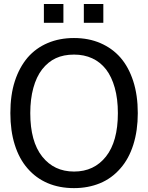

<svg xmlns="http://www.w3.org/2000/svg" viewBox="-20 -934 748 969"><path d="M587.7 -643.6Q629.2 -595.9 652.3 -524.9Q675.4 -453.8 675.4 -363.1Q675.4 -274.9 652.8 -203.6Q630.3 -132.3 587.7 -84.1Q543.6 -33.3 484.1 -9Q424.6 15.4 353.3 15.4Q280 15.4 220.8 -9.7Q161.5 -34.9 119 -84.1Q76.9 -132.3 54.6 -203.1Q32.3 -273.8 32.3 -363.1Q32.3 -454.9 54.9 -524.4Q77.4 -593.8 119.5 -643.6Q161.5 -691.8 221 -716.9Q280.5 -742.1 353.3 -742.1Q427.7 -742.1 487.2 -716.2Q546.7 -690.3 587.7 -643.6ZM574.9 -363.1Q574.9 -435.4 559.2 -491Q543.6 -546.7 515.4 -583.6Q486.2 -621 445.4 -639.7Q404.6 -658.5 353.8 -658.5Q301 -658.5 261.8 -640.3Q222.6 -622.1 192.3 -583.6Q163.6 -546.2 148.2 -490Q132.8 -433.8 132.8 -363.1Q132.8 -220 192.8 -144.1Q252.8 -68.2 353.8 -68.2Q454.9 -68.2 514.9 -144.1Q574.9 -220 574.9 -363.1ZM501.5 -819H403.1V-913.8H501.5ZM300 -819H201.5V-913.8H300Z"/></svg>

Font: Myanmar Handwriting
Style: Regular
Weight: 400
Designer: Khon Soe Zaw Thu
Foundry: PaOh Unicode khonsoezawthu@gmail.com and @hotmail.com
Version: Version 1.30 November 9, 2016